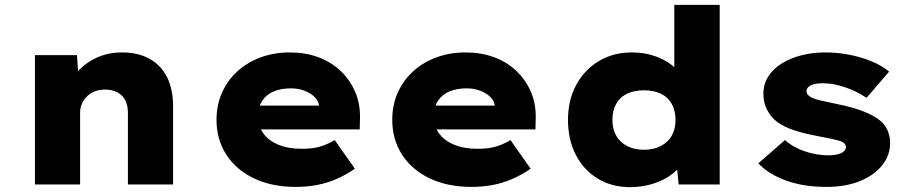

<svg xmlns="http://www.w3.org/2000/svg" viewBox="-20 -760 3737 791"><path d="M124 0V-533H297L306 -409L262 -397Q274 -437 305 -470.5Q336 -504 382 -524Q428 -544 483 -544Q550 -544 597.5 -517Q645 -490 669 -440.5Q693 -391 693 -323V0H507V-295Q507 -326 496 -347Q485 -368 463.5 -379.5Q442 -391 413 -391Q388 -391 369 -383Q350 -375 337 -361.5Q324 -348 317 -331.5Q310 -315 310 -298V0H217Q178 0 155 0Q132 0 124 0Z M1199 10Q1099 10 1025.5 -25.5Q952 -61 912 -123.5Q872 -186 872 -266Q872 -328 895 -379Q918 -430 959 -467Q1000 -504 1055 -524Q1110 -544 1174 -544Q1238 -544 1291 -524.5Q1344 -505 1383 -468Q1422 -431 1443.5 -381Q1465 -331 1463 -270L1462 -227H986L963 -325H1313L1295 -301V-320Q1294 -342 1277.5 -359Q1261 -376 1235 -386Q1209 -396 1178 -396Q1138 -396 1108 -383.5Q1078 -371 1060.5 -345Q1043 -319 1043 -281Q1043 -241 1064.5 -211Q1086 -181 1126.5 -164Q1167 -147 1224 -147Q1272 -147 1303.5 -157.5Q1335 -168 1359 -183L1442 -65Q1405 -39 1365 -22Q1325 -5 1284 2.5Q1243 10 1199 10Z M1923 10Q1823 10 1749.5 -25.5Q1676 -61 1636 -123.5Q1596 -186 1596 -266Q1596 -328 1619 -379Q1642 -430 1683 -467Q1724 -504 1779 -524Q1834 -544 1898 -544Q1962 -544 2015 -524.5Q2068 -505 2107 -468Q2146 -431 2167.5 -381Q2189 -331 2187 -270L2186 -227H1710L1687 -325H2037L2019 -301V-320Q2018 -342 2001.5 -359Q1985 -376 1959 -386Q1933 -396 1902 -396Q1862 -396 1832 -383.5Q1802 -371 1784.5 -345Q1767 -319 1767 -281Q1767 -241 1788.5 -211Q1810 -181 1850.5 -164Q1891 -147 1948 -147Q1996 -147 2027.5 -157.5Q2059 -168 2083 -183L2166 -65Q2129 -39 2089 -22Q2049 -5 2008 2.5Q1967 10 1923 10Z M2576 11Q2500 11 2442 -24.5Q2384 -60 2352 -122.5Q2320 -185 2320 -266Q2320 -347 2353.5 -409.5Q2387 -472 2446.5 -508Q2506 -544 2583 -544Q2626 -544 2663 -533.5Q2700 -523 2729 -505Q2758 -487 2777 -463Q2796 -439 2801 -413L2758 -401V-740H2945V0H2776L2763 -127L2800 -117Q2796 -91 2776.5 -68.5Q2757 -46 2727 -28Q2697 -10 2658 0.5Q2619 11 2576 11ZM2633 -143Q2673 -143 2702.5 -158.5Q2732 -174 2747.5 -201Q2763 -228 2763 -266Q2763 -304 2747.5 -332Q2732 -360 2702.5 -374Q2673 -388 2633 -388Q2593 -388 2563.5 -374Q2534 -360 2518.5 -332Q2503 -304 2503 -266Q2503 -228 2518.5 -201Q2534 -174 2563.5 -158.5Q2593 -143 2633 -143Z M3384 10Q3291 10 3219 -16Q3147 -42 3104 -87L3214 -183Q3247 -153 3296 -136.5Q3345 -120 3395 -120Q3410 -120 3423 -122.5Q3436 -125 3445 -129Q3454 -133 3459.5 -139.5Q3465 -146 3465 -154Q3465 -169 3445 -178Q3430 -183 3403.5 -188.5Q3377 -194 3345 -200Q3292 -210 3251 -223.5Q3210 -237 3181 -258Q3155 -279 3140 -308Q3125 -337 3125 -374Q3125 -414 3145.5 -445.5Q3166 -477 3201.5 -499Q3237 -521 3283 -532.5Q3329 -544 3378 -544Q3429 -544 3476.5 -535Q3524 -526 3567 -509Q3610 -492 3643 -465L3550 -357Q3528 -372 3499 -385.5Q3470 -399 3436 -408Q3402 -417 3370 -417Q3355 -417 3342.5 -415Q3330 -413 3321.5 -409Q3313 -405 3308 -399Q3303 -393 3303 -386Q3302 -377 3307 -371Q3312 -365 3320 -360Q3334 -352 3361 -346Q3388 -340 3430 -331Q3495 -318 3539 -300.5Q3583 -283 3610 -260Q3628 -243 3637.5 -220.5Q3647 -198 3647 -171Q3647 -119 3613.5 -78Q3580 -37 3521.5 -13.5Q3463 10 3384 10Z"/></svg>

Font: Lexend Exa ExtraBold
Style: Regular
Weight: 800
Designer: Bonnie Shaver-Troup, Thomas Jockin
Foundry: Lexend
Version: Version 1.007